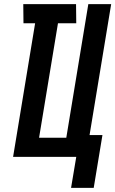

<svg xmlns="http://www.w3.org/2000/svg" viewBox="-20 -755 555 924"><path d="M322 149 347 0H43L149 -643H93L92 -735H346L347 -643H259L168 -92H299L405 -735H515L411 -105H473L431 149Z"/></svg>

Font: Iosevka Term Curly XBd Obl
Style: Regular
Weight: 800
Italic angle: -9°
Designer: Belleve Invis
Foundry: Belleve Invis
Version: Version 32.3.0